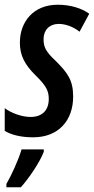

<svg xmlns="http://www.w3.org/2000/svg" viewBox="-29 -570 397 811"><path d="M111 10C218 10 280 -61 280 -162C280 -232 256 -263 205 -314C163 -353 155 -373 155 -405C155 -443 180 -469 219 -469C246 -469 280 -458 307 -436L348 -512C316 -535 269 -550 215 -550C113 -550 55 -479 55 -390C55 -336 75 -297 122 -251C167 -207 177 -185 177 -152C177 -102 147 -76 100 -76C64 -76 19 -92 -9 -113V-17C18 -1 58 10 111 10ZM-2 221H59C92 185 140 114 156 71V61H62C50 104 18 173 -2 207Z"/></svg>

Font: Noto Sans UI Condensed Medium
Style: Italic
Weight: 500
Width: 3
Italic angle: -12°
Designer: Monotype Design Team
Foundry: Monotype Imaging Inc.
Version: Version 1.901